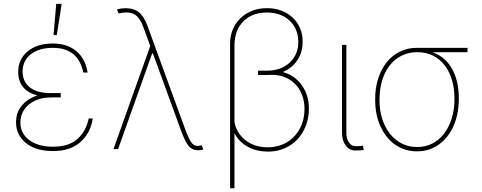

<svg xmlns="http://www.w3.org/2000/svg" viewBox="-20 -780 2518 1004"><path d="M63.9 0ZM257.8 9.9Q166.5 9.9 115.1 -32.3Q63.9 -74.9 63.9 -139.2Q63.9 -192.5 94.1 -228Q124.3 -264.2 174.7 -280.5Q75.3 -308.6 75.3 -403.8Q75.3 -471.2 125 -511.7Q174.7 -552.6 256.4 -552.6Q329.5 -552.6 377.8 -513.8Q425.8 -475.1 438.2 -400.6H415.5Q389.6 -529.8 256.4 -529.8Q184.3 -529.8 141.3 -496.4Q98.7 -463.8 98 -406.2Q98 -353.7 136 -323.2Q173.7 -293.3 243.6 -293.3H297.6V-270.6H254.3Q240.8 -270.6 229.4 -269.9Q218 -269.2 207.4 -267.4Q196.7 -265.6 186.3 -262.4Q175.8 -259.2 164.8 -254.3Q128.6 -237.9 107.6 -208.3Q86.6 -178.6 86.6 -137.8Q87 -81.7 133.5 -47.2Q179.7 -12.8 257.8 -12.8Q339.1 -12.8 384.6 -52.9Q430 -93.8 443.9 -160.5H465.2Q453.5 -84.5 400.9 -37.3Q348.4 9.9 257.8 9.9ZM277 -596.6H259.9L274.1 -759.9H302.6Z M1014.9 5.7Q986.2 5.7 967.7 -14.9Q949.9 -35.5 929 -90.9L779.5 -500.7H775.6L597.3 0H573.2L765.6 -539.4L731.5 -633.5Q711.6 -688.9 682.5 -705.3Q665.5 -714.8 641 -714.8Q622.5 -714.8 600.1 -709.5L591.6 -730.8Q615.4 -737.2 636.7 -737.2Q681.5 -736.9 707.7 -714.8Q733.7 -693.2 752.8 -640.6L946 -110.8Q965.6 -56.5 979.8 -36.2Q993.6 -17 1012.1 -17Q1021.3 -17 1034.1 -20.6L1043.3 1.4Q1030.5 5.7 1014.9 5.7Z M1206 204.5H1183.2V-549.4Q1182.5 -589.8 1196.7 -624.3Q1210.9 -658.7 1236.7 -683.9Q1262.4 -709.2 1298.1 -723.4Q1333.8 -737.6 1376.4 -737.2Q1416.9 -737.6 1451.2 -724.4Q1485.4 -711.3 1510.3 -688Q1535.2 -664.8 1549 -632.6Q1562.9 -600.5 1562.5 -562.5Q1562.5 -505.7 1534.4 -464.5Q1507.1 -423.3 1458.1 -403.4Q1520.2 -387.1 1557.5 -335.2Q1595.2 -284.4 1595.2 -212.4Q1595.2 -164.4 1579.5 -123Q1563.9 -81.7 1535.5 -51.5Q1507.1 -21.3 1467.3 -4.1Q1427.6 13.1 1379.3 12.8Q1320.7 12.1 1275.9 -12.4Q1230.1 -37.6 1207.4 -81L1206 -80.3ZM1380 -9.9Q1409.1 -9.9 1434.7 -16.9Q1460.2 -23.8 1481.5 -36.8Q1502.8 -49.7 1519.9 -68.2Q1536.9 -86.6 1549 -109.7Q1572.4 -154.5 1572.4 -209.9Q1572.1 -250.7 1559.3 -283.7Q1546.5 -316.8 1524 -340Q1501.4 -363.3 1470.5 -375.9Q1439.6 -388.5 1403.1 -388.5Q1396.3 -388.5 1391.9 -388.5Q1387.4 -388.5 1385.7 -388.1Q1383.5 -387.8 1369.5 -387.8Q1355.5 -387.8 1329.5 -387.8V-410.5H1376.4Q1449.6 -410.5 1494.7 -452.4Q1539.8 -494.3 1539.8 -561.1Q1539.4 -630.3 1494 -672.6Q1448.9 -714.5 1375 -714.5Q1297.9 -714.5 1251.8 -667.6Q1206 -620.7 1206 -541.2V-144.9Q1214.1 -87.7 1261 -49Q1308.6 -9.9 1380 -9.9Z M1839.5 7.1Q1807.5 7.1 1787.6 -19.2Q1768.5 -45.1 1768.5 -85.2V-545.5H1791.2V-85.2Q1791.2 -69.2 1794.9 -56.3Q1798.7 -43.3 1805 -34.3Q1811.4 -25.2 1820.3 -20.4Q1829.2 -15.6 1839.5 -15.6Q1857.6 -15.6 1867.2 -16.9Q1876.8 -18.1 1877.8 -18.5L1882.1 4.3Q1880.7 4.6 1869.7 5.9Q1858.7 7.1 1839.5 7.1Z M2160.5 11.4Q2126.8 11.4 2097.8 2Q2068.9 -7.5 2044.7 -24.7Q2020.6 -41.9 2001.8 -65.9Q1983 -89.8 1969.8 -118.6Q1941.8 -179 1941.8 -259.2Q1941.4 -318.9 1957.4 -368.8Q1973.4 -418.7 2002.3 -454.5Q2031.2 -490.4 2071.6 -510.3Q2111.9 -530.2 2160.5 -529.8H2424.7V-507.1H2241.5Q2310.4 -481.9 2344.8 -418.3Q2379.3 -355.1 2379.3 -265.6Q2379.3 -223 2371.8 -186.1Q2364.3 -149.1 2350.5 -118.8Q2336.6 -88.4 2317.3 -64.5Q2297.9 -40.5 2274.1 -23.8Q2224.4 11.4 2160.5 11.4ZM2160.5 -11.4Q2204.9 -10.7 2241.3 -29.7Q2277.7 -48.7 2303.3 -82.7Q2328.8 -116.8 2342.9 -163.4Q2356.9 -209.9 2356.5 -264.9Q2356.5 -315.7 2343.8 -359.9Q2331 -404.1 2306.5 -436.8Q2282 -469.5 2245.9 -488.3Q2209.9 -507.1 2163.4 -507.1Q2131 -507.1 2104 -498.4Q2077.1 -489.7 2055.2 -473.9Q2033.4 -458.1 2016.7 -436.1Q2000 -414.1 1988.6 -387.4Q1964.5 -331 1964.5 -257.8Q1964.1 -203.1 1978.9 -157.7Q1993.6 -112.2 2019.9 -79.5Q2046.2 -46.9 2082.2 -28.9Q2118.3 -11 2160.5 -11.4Z"/></svg>

Font: Linik Sans Thin
Style: Regular
Weight: 100
Designer: Fonts by Rasmus Andersson / Changes by Cristiano Sobral with parts from Marc Monis
Foundry: rsms
Version: Version 3.020; ttfautohint (v1.6)